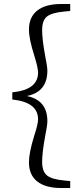

<svg xmlns="http://www.w3.org/2000/svg" viewBox="-20 -779 406 968"><path d="M289.1 168.9Q209 168.9 167.5 135.7Q126 102.5 126 39.1Q126 -8.8 152.3 -93.8Q171.9 -153.3 171.9 -177.7Q171.9 -263.7 42 -277.3V-313.5Q171.9 -326.2 171.9 -413.1Q171.9 -436.5 153.3 -497.1Q126 -582 126 -629.9Q126 -692.4 167.5 -725.6Q209 -758.8 289.1 -758.8H334V-723.6L302.7 -720.7Q240.2 -714.8 216.3 -695.3Q192.4 -675.8 192.4 -627Q192.4 -580.1 208 -496.1Q218.8 -442.4 218.8 -422.9Q218.8 -315.4 115.2 -294.9Q218.8 -274.4 218.8 -168Q218.8 -147.5 208 -93.8Q192.4 -10.7 192.4 37.1Q192.4 85 216.3 105Q240.2 125 302.7 130.9L334 133.8V168.9Z"/></svg>

Font: Bpmf GenYo Min R
Style: R
Weight: 400
Foundry: But Ko
Version: Version 1.320